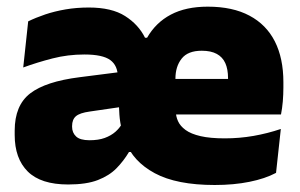

<svg xmlns="http://www.w3.org/2000/svg" viewBox="-20 -528 878 562"><path d="M608.5 13.5Q497 13.5 433 -21Q369 -55.5 347 -114.5L337.5 -144.5Q331 -169.5 329.5 -192.2Q328 -215 328 -235.5L325 -301.5Q325 -336 302.8 -352.2Q280.5 -368.5 227 -368.5Q178.5 -368.5 133.8 -357Q89 -345.5 48 -330.5L62.5 -465.5Q85 -476.5 112.5 -485.8Q140 -495 172 -500.5Q204 -506 240 -506Q307 -506 346.2 -481Q385.5 -456 404.5 -417.5H410.5Q436 -462 480 -485.2Q524 -508.5 588 -508.5Q661 -508.5 710.2 -482.2Q759.5 -456 784.5 -406.8Q809.5 -357.5 809.5 -287.5V-272Q809.5 -252 807.8 -231.2Q806 -210.5 802.5 -193H644Q646 -223.5 646.8 -250.5Q647.5 -277.5 647.5 -299Q647.5 -325.5 639.5 -343.2Q631.5 -361 614.5 -370.2Q597.5 -379.5 570.5 -379.5Q530 -379.5 511.8 -356.5Q493.5 -333.5 493.5 -297.5V-254.5L494.5 -236.5V-204Q494.5 -188 501 -173.5Q507.5 -159 523.2 -147.5Q539 -136 567 -129.5Q595 -123 638 -123Q681 -123 722.2 -130.2Q763.5 -137.5 802 -150.5L788 -22Q756 -5 710.2 4.2Q664.5 13.5 608.5 13.5ZM179.5 12Q99.5 12 61.2 -26Q23 -64 23 -133V-145.5Q23 -219.5 68.2 -254.5Q113.5 -289.5 213 -302L338.5 -318L349 -217L242.5 -201.5Q213.5 -197.5 202.2 -187.8Q191 -178 191 -159V-157Q191 -139.5 202.8 -128.5Q214.5 -117.5 242 -117.5Q268 -117.5 286.5 -124.2Q305 -131 317.8 -142.2Q330.5 -153.5 337.5 -166.5L387 -83H357.5Q342 -57 321 -35.5Q300 -14 266.5 -1Q233 12 179.5 12ZM420 -193V-297H767V-193Z"/></svg>

Font: Anek Tamil Medium ExtraBold
Style: Regular
Weight: 800
Version: Version 1.003